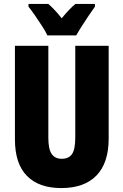

<svg xmlns="http://www.w3.org/2000/svg" viewBox="-20 -947 628 977"><path d="M533 -242Q533 -118 471 -54Q409 10 292 10Q178 10 117 -52Q56 -114 56 -238V-714H226V-246Q226 -188 243 -163.5Q260 -139 294 -139Q330 -139 346.5 -163Q363 -187 363 -247V-714H533ZM221 -767Q213 -785 195 -813Q177 -841 157.5 -869Q138 -897 125 -913V-927H226Q241 -914 258 -896Q275 -878 294 -854Q334 -903 364 -927H463V-913Q449 -894 431 -867Q413 -840 396 -813.5Q379 -787 368 -767Z"/></svg>

Font: Noto Sans ExtraCondensed Black
Style: Regular
Weight: 900
Width: 2
Designer: Monotype Design Team
Foundry: Monotype Imaging Inc.
Version: Version 2.013; ttfautohint (v1.8.4.7-5d5b)